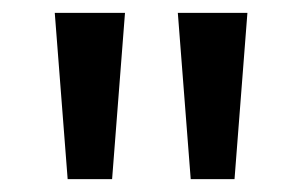

<svg xmlns="http://www.w3.org/2000/svg" viewBox="-20 -734 469 298"><path d="M174 -714 154 -456H85L65 -714ZM364 -714 344 -456H276L256 -714Z"/></svg>

Font: Noto Sans Thaana Medium
Style: Regular
Weight: 500
Designer: David Williams
Foundry: Google Inc.
Version: Version 3.001; ttfautohint (v1.8.4.7-5d5b)